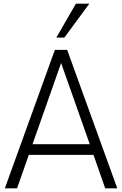

<svg xmlns="http://www.w3.org/2000/svg" viewBox="-20 -1020 661 1040"><path d="M463.9 -1000 328.6 -816.4H285.2L391.1 -1000ZM549.8 0 486.3 -181.2H136.2L72.3 0H6.3L277.3 -750H343.8L615.2 0ZM156.2 -238.8H466.3L311 -678.7Z"/></svg>

Font: Now Alt Light
Style: Regular
Weight: 300
Designer: Alfredo Marco Pradil
Foundry: Alfredo Marco Pradil
Version: Version 1.002;PS 001.002;hotconv 1.0.88;makeotf.lib2.5.64775